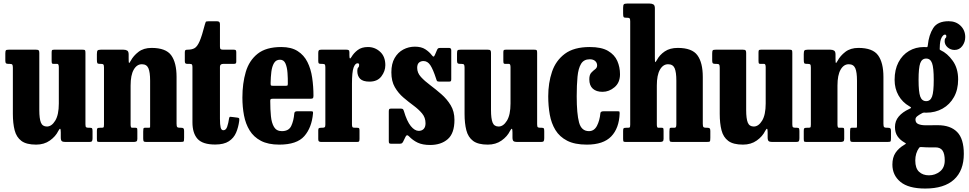

<svg xmlns="http://www.w3.org/2000/svg" viewBox="-20 -800 5460 1082"><path d="M52.5 -158.5V-418.5Q52.5 -432 49.2 -436Q46 -440 34.5 -440H28Q17 -440 13.5 -443.5Q10 -447 10 -458.5V-498Q10 -512.5 13 -516.2Q16 -520 30 -520H183Q194.5 -520 198 -516.2Q201.5 -512.5 201.5 -502V-179.5Q201.5 -131.5 210.5 -109.2Q219.5 -87 244.5 -87Q271 -87 291.2 -120Q311.5 -153 311.5 -217V-421Q311.5 -440 303 -440H282Q275 -440 273 -443Q271 -446 271 -458.5V-504Q271 -514.5 273.2 -517.2Q275.5 -520 285.5 -520H445Q456.5 -520 459 -517Q461.5 -514 461.5 -502V-100Q461.5 -86 465.2 -83Q469 -80 481 -80H487.5Q497 -80 499.2 -76Q501.5 -72 501.5 -60.5V-21Q501.5 -8.5 498 -4.2Q494.5 0 483 0H348.5Q334 0 328.2 -4.8Q322.5 -9.5 322.5 -26V-53.5Q322.5 -72 319.2 -74Q316 -76 308.5 -62Q293.5 -31 261 -8Q228.5 15 183.5 15Q128.5 15 100.5 -6Q72.5 -27 62.5 -66Q52.5 -105 52.5 -158.5Z M549.5 -440H543Q531 -440 528.5 -444.5Q526 -449 526 -465V-495Q526 -511 530 -515.5Q534 -520 548.5 -520H675.5Q688.5 -520 696.8 -515Q705 -510 705 -493V-472Q705 -450 706.5 -445.8Q708 -441.5 716.5 -457Q731.5 -485.5 760.5 -507.8Q789.5 -530 834 -530Q914.5 -530 944.8 -488.5Q975 -447 975 -366.5V-102.5Q975 -87.5 979 -83.8Q983 -80 995 -80H1001Q1011 -80 1014.2 -76.2Q1017.5 -72.5 1017.5 -62V-23.5Q1017.5 -6 1014.8 -3Q1012 0 995 0H805.5Q793 0 790 -3.5Q787 -7 787 -20V-58.5Q787 -67.5 788 -73.8Q789 -80 796.5 -80H819.5Q825.5 -80 825.8 -83.5Q826 -87 826 -100.5V-345.5Q826 -393.5 816.2 -415.8Q806.5 -438 779.5 -438Q751 -438 733.5 -407.2Q716 -376.5 716 -318V-98.5Q716 -80 723.5 -80H743.5Q751 -80 752.5 -76.8Q754 -73.5 754 -60.5V-17Q754 -6 748.5 -3Q743 0 733 0H542Q530 0 528 -3.2Q526 -6.5 526 -19V-62Q526 -74 528.8 -77Q531.5 -80 544 -80H551Q560 -80 563 -82Q566 -84 566 -98.5V-419Q566 -433 562.8 -436.5Q559.5 -440 549.5 -440Z M1328 -118.5Q1323.5 -83 1310.5 -52.5Q1297.5 -22 1269.5 -3.8Q1241.5 14.5 1192.5 14.5Q1122 14.5 1093.2 -17.5Q1064.5 -49.5 1064.5 -111V-422Q1064.5 -431.5 1062 -435.8Q1059.5 -440 1049.5 -440H1037.5Q1028 -440 1024.8 -443Q1021.5 -446 1021.5 -455.5V-504Q1021.5 -514.5 1024.5 -517.2Q1027.5 -520 1038 -520Q1061 -520 1076.2 -528.5Q1091.5 -537 1104.8 -567.2Q1118 -597.5 1135 -663.5Q1137.5 -673 1139.5 -676.5Q1141.5 -680 1154 -680H1204.5Q1219.5 -680 1219.5 -664.5V-538Q1219.5 -526.5 1223.2 -523.2Q1227 -520 1237.5 -520H1297Q1306 -520 1308.8 -517Q1311.5 -514 1311.5 -505V-452.5Q1311.5 -444.5 1308 -442.2Q1304.5 -440 1296.5 -440H1238Q1219.5 -440 1219.5 -423.5V-130.5Q1219.5 -97 1223.5 -81.5Q1227.5 -66 1238.5 -66Q1253.5 -66 1260.2 -85.8Q1267 -105.5 1271 -133Q1272.5 -142 1277.2 -141.8Q1282 -141.5 1291 -140.5L1318.5 -137Q1327 -136 1328 -131.5Q1329 -127 1328 -118.5Z M1346 -250Q1346 -330 1365 -394.5Q1384 -459 1431.8 -497Q1479.5 -535 1565 -535Q1621.5 -535 1657.2 -512.2Q1693 -489.5 1712.5 -450.5Q1732 -411.5 1739.2 -362.2Q1746.5 -313 1746.5 -260.5Q1746.5 -249.5 1743.2 -246.5Q1740 -243.5 1729 -243.5H1517Q1507.5 -243.5 1505 -240.8Q1502.5 -238 1503 -229Q1503 -183.5 1506.8 -145.2Q1510.5 -107 1524.5 -84Q1538.5 -61 1568.5 -61Q1607.5 -61 1621.2 -90.2Q1635 -119.5 1638.5 -161Q1639.5 -173 1654.5 -173H1732Q1741 -173 1742.8 -170.8Q1744.5 -168.5 1744 -161.5Q1737 -81 1695 -33Q1653 15 1554 15Q1491 15 1450.2 -6.5Q1409.5 -28 1386.8 -65Q1364 -102 1355 -149.8Q1346 -197.5 1346 -250ZM1518.5 -316.5H1588Q1598 -316.5 1599.8 -318Q1601.5 -319.5 1602 -327.5Q1602.5 -357.5 1600.2 -389Q1598 -420.5 1588.8 -442Q1579.5 -463.5 1558 -463.5Q1535.5 -463.5 1524.2 -444.5Q1513 -425.5 1509.2 -395.5Q1505.5 -365.5 1505 -332Q1505 -323 1506.2 -319.8Q1507.5 -316.5 1518.5 -316.5Z M1813.5 -420Q1813.5 -432 1810.8 -436Q1808 -440 1796 -440H1790Q1779 -440 1776.2 -443.2Q1773.5 -446.5 1773.5 -457.5V-501.5Q1773.5 -512.5 1776.8 -516.2Q1780 -520 1791 -520H1932Q1941 -520 1945 -517.2Q1949 -514.5 1949 -505V-488.5Q1949 -458 1961 -479.5Q1973.5 -501 1995.8 -518Q2018 -535 2053.5 -535Q2093 -535 2122.2 -508.2Q2151.5 -481.5 2151.5 -432.5Q2151.5 -399 2129.2 -369.5Q2107 -340 2062 -340Q2025.5 -340 2009.5 -356Q1993.5 -372 1993.5 -401Q1993.5 -414.5 1998.8 -419.5Q2004 -424.5 2004 -434Q2004 -443.5 1995 -443.5Q1981.5 -443.5 1972.5 -418.8Q1963.5 -394 1963.5 -328V-99Q1963.5 -87 1966.5 -83.5Q1969.5 -80 1981.5 -80H1992.5Q2002 -80 2004 -76.5Q2006 -73 2006 -63.5V-18Q2006 -7.5 2003.8 -3.8Q2001.5 0 1991.5 0H1791.5Q1782 0 1777.8 -3Q1773.5 -6 1773.5 -15.5V-65.5Q1773.5 -75 1777.2 -77.5Q1781 -80 1790 -80H1794Q1806 -80 1809.8 -83Q1813.5 -86 1813.5 -98Z M2438 -355.5Q2420.5 -409.5 2405 -432.8Q2389.5 -456 2366.5 -456Q2351 -456 2341 -447Q2331 -438 2331 -417.5Q2331 -389.5 2352.2 -366.2Q2373.5 -343 2404.8 -319.8Q2436 -296.5 2467.2 -269.2Q2498.5 -242 2519.8 -207Q2541 -172 2541 -124.5Q2541 -48.5 2503.2 -15.8Q2465.5 17 2404 17Q2361.5 17 2334 4Q2306.5 -9 2284 -32.5Q2272.5 -44.5 2265.5 -29.5L2252 -2Q2249 4 2245.2 7Q2241.5 10 2232 10H2184Q2175.5 10 2173.2 6.8Q2171 3.5 2171 -5V-172Q2171 -181 2173.2 -184.5Q2175.5 -188 2184 -188H2237Q2247.5 -188 2250.5 -185Q2253.5 -182 2256 -174.5Q2273 -116.5 2295 -89.5Q2317 -62.5 2340 -62.5Q2357 -62.5 2367.5 -73.2Q2378 -84 2378 -105.5Q2378 -137.5 2358.5 -160.8Q2339 -184 2310.5 -205Q2282 -226 2253.2 -250.5Q2224.5 -275 2205 -308.8Q2185.5 -342.5 2185.5 -392.5Q2185.5 -441 2204 -473Q2222.5 -505 2252.8 -521Q2283 -537 2318 -537Q2354 -537 2376.5 -522.5Q2399 -508 2413.5 -489Q2419.5 -481 2423.2 -481Q2427 -481 2431.5 -492L2443 -519Q2446 -525.5 2449.5 -527.8Q2453 -530 2463.5 -530H2510.5Q2523 -530 2523 -516.5V-354Q2523 -346 2520.8 -343Q2518.5 -340 2510 -340H2457Q2445.5 -340 2442.8 -343.8Q2440 -347.5 2438 -355.5Z M2598 -158.5V-418.5Q2598 -432 2594.8 -436Q2591.5 -440 2580 -440H2573.5Q2562.5 -440 2559 -443.5Q2555.5 -447 2555.5 -458.5V-498Q2555.5 -512.5 2558.5 -516.2Q2561.5 -520 2575.5 -520H2728.5Q2740 -520 2743.5 -516.2Q2747 -512.5 2747 -502V-179.5Q2747 -131.5 2756 -109.2Q2765 -87 2790 -87Q2816.5 -87 2836.8 -120Q2857 -153 2857 -217V-421Q2857 -440 2848.5 -440H2827.5Q2820.5 -440 2818.5 -443Q2816.5 -446 2816.5 -458.5V-504Q2816.5 -514.5 2818.8 -517.2Q2821 -520 2831 -520H2990.5Q3002 -520 3004.5 -517Q3007 -514 3007 -502V-100Q3007 -86 3010.8 -83Q3014.5 -80 3026.5 -80H3033Q3042.5 -80 3044.8 -76Q3047 -72 3047 -60.5V-21Q3047 -8.5 3043.5 -4.2Q3040 0 3028.5 0H2894Q2879.5 0 2873.8 -4.8Q2868 -9.5 2868 -26V-53.5Q2868 -72 2864.8 -74Q2861.5 -76 2854 -62Q2839 -31 2806.5 -8Q2774 15 2729 15Q2674 15 2646 -6Q2618 -27 2608 -66Q2598 -105 2598 -158.5Z M3069.5 -257.5Q3069.5 -332.5 3090.8 -395.5Q3112 -458.5 3163.2 -496.8Q3214.5 -535 3303.5 -535Q3369.5 -535 3406.5 -513.2Q3443.5 -491.5 3458.8 -456.5Q3474 -421.5 3474 -381.5Q3474 -334.5 3443.2 -308.5Q3412.5 -282.5 3375.5 -282.5Q3340.5 -282.5 3320.8 -300.2Q3301 -318 3301 -353Q3301 -378.5 3312 -390.2Q3323 -402 3334 -410Q3345 -418 3345 -431.5Q3345 -446.5 3334 -456.2Q3323 -466 3303.5 -466Q3270 -466 3254.5 -440.2Q3239 -414.5 3234.5 -367.8Q3230 -321 3230 -257.5Q3230 -159 3243.2 -110Q3256.5 -61 3299 -61Q3328.5 -61 3344 -90.8Q3359.5 -120.5 3363.5 -162Q3364 -173 3382.5 -173H3459.5Q3470 -173 3471 -171Q3472 -169 3472 -161Q3469 -77.5 3424.5 -31.2Q3380 15 3287 15Q3219 15 3176.2 -7Q3133.5 -29 3110.2 -67Q3087 -105 3078.2 -154Q3069.5 -203 3069.5 -257.5Z M3515 -700H3508.5Q3496.5 -700 3494 -704.5Q3491.5 -709 3491.5 -725V-755Q3491.5 -771 3495.5 -775.5Q3499.5 -780 3514 -780H3641Q3654 -780 3662.2 -775Q3670.5 -770 3670.5 -753V-477Q3670.5 -455 3672 -450.8Q3673.5 -446.5 3682 -462Q3697 -490.5 3726 -510.2Q3755 -530 3799.5 -530Q3880 -530 3910.2 -488.5Q3940.5 -447 3940.5 -366.5V-102.5Q3940.5 -87.5 3944.5 -83.8Q3948.5 -80 3960.5 -80H3966.5Q3976.5 -80 3979.8 -76.2Q3983 -72.5 3983 -62V-23.5Q3983 -6 3980.2 -3Q3977.5 0 3960.5 0H3771Q3758.5 0 3755.5 -3.5Q3752.5 -7 3752.5 -20V-58.5Q3752.5 -67.5 3753.5 -73.8Q3754.5 -80 3762 -80H3780Q3786 -80 3788.8 -83.5Q3791.5 -87 3791.5 -100.5V-345.5Q3791.5 -393.5 3781.8 -415.8Q3772 -438 3745 -438Q3716.5 -438 3699 -407.2Q3681.5 -376.5 3681.5 -318V-98.5Q3681.5 -80 3689 -80H3709Q3716.5 -80 3718 -76.8Q3719.5 -73.5 3719.5 -60.5V-17Q3719.5 -6 3714 -3Q3708.5 0 3698.5 0H3507.5Q3495.5 0 3493.5 -3.2Q3491.5 -6.5 3491.5 -19V-62Q3491.5 -74 3494.2 -77Q3497 -80 3509.5 -80H3516.5Q3525.5 -80 3528.5 -82Q3531.5 -84 3531.5 -98.5V-679Q3531.5 -693 3528.2 -696.5Q3525 -700 3515 -700Z M4036 -158.5V-418.5Q4036 -432 4032.8 -436Q4029.5 -440 4018 -440H4011.5Q4000.5 -440 3997 -443.5Q3993.5 -447 3993.5 -458.5V-498Q3993.5 -512.5 3996.5 -516.2Q3999.5 -520 4013.5 -520H4166.5Q4178 -520 4181.5 -516.2Q4185 -512.5 4185 -502V-179.5Q4185 -131.5 4194 -109.2Q4203 -87 4228 -87Q4254.5 -87 4274.8 -120Q4295 -153 4295 -217V-421Q4295 -440 4286.5 -440H4265.5Q4258.5 -440 4256.5 -443Q4254.5 -446 4254.5 -458.5V-504Q4254.5 -514.5 4256.8 -517.2Q4259 -520 4269 -520H4428.5Q4440 -520 4442.5 -517Q4445 -514 4445 -502V-100Q4445 -86 4448.8 -83Q4452.5 -80 4464.5 -80H4471Q4480.5 -80 4482.8 -76Q4485 -72 4485 -60.5V-21Q4485 -8.5 4481.5 -4.2Q4478 0 4466.5 0H4332Q4317.5 0 4311.8 -4.8Q4306 -9.5 4306 -26V-53.5Q4306 -72 4302.8 -74Q4299.5 -76 4292 -62Q4277 -31 4244.5 -8Q4212 15 4167 15Q4112 15 4084 -6Q4056 -27 4046 -66Q4036 -105 4036 -158.5Z M4533 -440H4526.5Q4514.5 -440 4512 -444.5Q4509.5 -449 4509.5 -465V-495Q4509.5 -511 4513.5 -515.5Q4517.5 -520 4532 -520H4659Q4672 -520 4680.2 -515Q4688.5 -510 4688.5 -493V-472Q4688.5 -450 4690 -445.8Q4691.5 -441.5 4700 -457Q4715 -485.5 4744 -507.8Q4773 -530 4817.5 -530Q4898 -530 4928.2 -488.5Q4958.5 -447 4958.5 -366.5V-102.5Q4958.5 -87.5 4962.5 -83.8Q4966.5 -80 4978.5 -80H4984.5Q4994.5 -80 4997.8 -76.2Q5001 -72.5 5001 -62V-23.5Q5001 -6 4998.2 -3Q4995.5 0 4978.5 0H4789Q4776.5 0 4773.5 -3.5Q4770.5 -7 4770.5 -20V-58.5Q4770.5 -67.5 4771.5 -73.8Q4772.5 -80 4780 -80H4803Q4809 -80 4809.2 -83.5Q4809.5 -87 4809.5 -100.5V-345.5Q4809.5 -393.5 4799.8 -415.8Q4790 -438 4763 -438Q4734.5 -438 4717 -407.2Q4699.5 -376.5 4699.5 -318V-98.5Q4699.5 -80 4707 -80H4727Q4734.5 -80 4736 -76.8Q4737.5 -73.5 4737.5 -60.5V-17Q4737.5 -6 4732 -3Q4726.5 0 4716.5 0H4525.5Q4513.5 0 4511.5 -3.2Q4509.5 -6.5 4509.5 -19V-62Q4509.5 -74 4512.2 -77Q4515 -80 4527.5 -80H4534.5Q4543.5 -80 4546.5 -82Q4549.5 -84 4549.5 -98.5V-419Q4549.5 -433 4546.2 -436.5Q4543 -440 4533 -440Z M5021.5 -350Q5021.5 -407.5 5043.2 -449Q5065 -490.5 5102.5 -512.8Q5140 -535 5187 -535Q5190.5 -535 5192.2 -534.8Q5194 -534.5 5196 -534.5Q5203.5 -534 5205.5 -535Q5207.5 -536 5208.5 -544.5Q5214.5 -603.5 5239.2 -642Q5264 -680.5 5326 -680.5Q5367 -680.5 5393.2 -655Q5419.5 -629.5 5419.5 -591Q5419.5 -563 5403 -540.8Q5386.5 -518.5 5359.5 -518.5Q5337 -518.5 5320.2 -533.2Q5303.5 -548 5303.5 -568Q5303.5 -581.5 5308.2 -584.8Q5313 -588 5313 -595.5Q5313 -605 5305 -605Q5295.5 -605 5286 -587.5Q5276.5 -570 5276 -533Q5275.5 -526 5275.5 -522.8Q5275.5 -519.5 5281 -517Q5318.5 -500 5349 -457.5Q5379.5 -415 5379.5 -352.5Q5379.5 -295 5356 -253Q5332.5 -211 5291.8 -188Q5251 -165 5199.5 -165Q5195.5 -165 5187 -165.5Q5181 -165.5 5172.5 -160Q5159 -153 5149 -145Q5139 -137 5139 -126.5Q5139 -107.5 5155.2 -100.8Q5171.5 -94 5196 -94Q5207.5 -94 5229.2 -94.2Q5251 -94.5 5264.5 -94.5Q5336 -94.5 5373.8 -56.2Q5411.5 -18 5411.5 67Q5411.5 161.5 5356.2 212Q5301 262.5 5194 262.5Q5100 262.5 5054.5 225Q5009 187.5 5009 127.5Q5009 87.5 5026.5 61.2Q5044 35 5076 16Q5086 10.5 5085.2 8.8Q5084.5 7 5075.5 2Q5052 -11.5 5037.8 -32.2Q5023.5 -53 5023.5 -84Q5023.5 -118.5 5044.8 -143.5Q5066 -168.5 5103 -185.5Q5115 -190.5 5114.2 -193.5Q5113.5 -196.5 5104 -201.5Q5065.5 -223.5 5043.5 -262.2Q5021.5 -301 5021.5 -350ZM5156.5 -350Q5156.5 -281.5 5166 -255.8Q5175.5 -230 5199.5 -230Q5223 -230 5232.5 -255.8Q5242 -281.5 5242 -350Q5242 -418.5 5232.5 -444.2Q5223 -470 5199.5 -470Q5175.5 -470 5166 -444.2Q5156.5 -418.5 5156.5 -350ZM5304 104Q5304 67 5291.8 48.8Q5279.5 30.5 5251.5 30.5H5212Q5204 30.5 5197.8 30.2Q5191.5 30 5178.5 29Q5171.5 28.5 5167.2 28.8Q5163 29 5159.5 33Q5138 63 5138 104.5Q5138 148 5159.2 168Q5180.5 188 5215 188Q5250 188 5277 166.5Q5304 145 5304 104Z"/></svg>

Font: Besley* Condensed
Style: Bold
Weight: 700
Width: 3
Designer: Owen Earl
Foundry: indestructible type*
Version: Version 3.000; ttfautohint (v1.8.3)